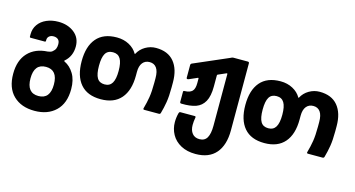

<svg xmlns="http://www.w3.org/2000/svg" viewBox="-84 -916 2757 1490"><g transform="rotate(15 1295.0 -171.0)"><path d="M17 -8Q17 -116 74.5 -177Q132 -238 231 -243Q240 -244 250.5 -247Q261 -250 268 -256Q284 -269 290 -283.5Q296 -298 296 -318Q296 -345 282 -357Q268 -369 246 -369Q224 -369 210.5 -357.5Q197 -346 197 -327V-319Q197 -312 190 -312H76Q68 -312 68 -320V-340Q68 -383 92 -417Q116 -451 158.5 -469.5Q201 -488 253 -488Q329 -488 380.5 -447.5Q432 -407 432 -337Q432 -259 377 -211Q373 -208 373.5 -206Q374 -204 378 -202Q424 -180 453.5 -131Q483 -82 483 -8Q483 106 419.5 167Q356 228 250 228Q143 228 80 167Q17 106 17 -8ZM250 109Q344 109 344 -8Q344 -125 250 -125Q156 -125 156 -8Q156 109 250 109Z M505 -240Q505 -359 560 -423.5Q615 -488 723 -488Q778 -488 821.5 -464.5Q865 -441 887 -402Q888 -400 889.5 -400Q891 -400 892 -402Q913 -442 952.5 -465Q992 -488 1037 -488Q1133 -488 1182.5 -428.5Q1232 -369 1232 -264V-223Q1232 -151 1224 -103Q1216 -55 1203 -10Q1200 0 1190 0H1073Q1061 0 1064 -11Q1078 -60 1085.5 -106Q1093 -152 1093 -223V-260Q1093 -315 1073.5 -342Q1054 -369 1018 -369Q982 -369 961.5 -343.5Q941 -318 941 -270V-240Q941 -121 885.5 -56.5Q830 8 723 8Q615 8 560 -56.5Q505 -121 505 -240ZM723 -111Q764 -111 783 -142.5Q802 -174 802 -240Q802 -306 783 -337.5Q764 -369 723 -369Q681 -369 662.5 -338Q644 -307 644 -240Q644 -173 662.5 -142Q681 -111 723 -111Z M1326 30Q1326 -8 1336 -45Q1338 -50 1340.5 -52.5Q1343 -55 1348 -55H1463Q1473 -55 1471 -44Q1465 -14 1465 16Q1465 58 1485.5 83.5Q1506 109 1544 109Q1586 109 1604.5 76.5Q1623 44 1623 -20V-435Q1623 -438 1621 -439.5Q1619 -441 1615 -439L1551 -411Q1547 -409 1547 -403V-315Q1547 -237 1523 -194Q1499 -151 1454 -135Q1409 -119 1337 -121Q1326 -121 1326 -132V-212Q1326 -218 1328.5 -220Q1331 -222 1338 -222Q1378 -223 1397 -241.5Q1416 -260 1416 -307V-343Q1416 -347 1413.5 -348Q1411 -349 1408 -347L1344 -319Q1338 -317 1335 -317Q1326 -317 1326 -327V-427Q1326 -438 1335 -442L1612 -562Q1614 -563 1621.5 -566.5Q1629 -570 1635 -570H1751Q1763 -570 1763 -559V-20Q1763 98 1707.5 163Q1652 228 1544 228Q1475 228 1425.5 201Q1376 174 1351 128.5Q1326 83 1326 30Z M1820 -240Q1820 -359 1875 -423.5Q1930 -488 2038 -488Q2093 -488 2136.5 -464.5Q2180 -441 2202 -402Q2203 -400 2204.5 -400Q2206 -400 2207 -402Q2228 -442 2267.5 -465Q2307 -488 2352 -488Q2448 -488 2497.5 -428.5Q2547 -369 2547 -264V-223Q2547 -151 2539 -103Q2531 -55 2518 -10Q2515 0 2505 0H2388Q2376 0 2379 -11Q2393 -60 2400.5 -106Q2408 -152 2408 -223V-260Q2408 -315 2388.5 -342Q2369 -369 2333 -369Q2297 -369 2276.5 -343.5Q2256 -318 2256 -270V-240Q2256 -121 2200.5 -56.5Q2145 8 2038 8Q1930 8 1875 -56.5Q1820 -121 1820 -240ZM2038 -111Q2079 -111 2098 -142.5Q2117 -174 2117 -240Q2117 -306 2098 -337.5Q2079 -369 2038 -369Q1996 -369 1977.5 -338Q1959 -307 1959 -240Q1959 -173 1977.5 -142Q1996 -111 2038 -111Z"/></g></svg>

Font: Barlow GEO Bold
Style: Regular
Weight: 700
Designer: Jeremy Tribby
Foundry: Tribby Type
Version: Version 1.408